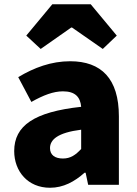

<svg xmlns="http://www.w3.org/2000/svg" viewBox="-20 -872 646 906"><path d="M216 14C279 14 332 -15 379 -57H384L396 0H541V-323C541 -501 458 -583 311 -583C222 -583 141 -553 66 -508L128 -391C185 -423 232 -441 277 -441C335 -441 359 -414 363 -368C141 -344 47 -279 47 -159C47 -64 111 14 216 14ZM277 -124C240 -124 216 -140 216 -173C216 -213 252 -246 363 -260V-169C337 -141 313 -124 277 -124ZM104 -704 172 -641 316 -742H320L465 -641L531 -704L408 -852H227Z"/></svg>

Font: Source Han Sans HK Heavy
Style: Regular
Weight: 900
Designer: Ryoko NISHIZUKA 西塚涼子 (kana, bopomofo & ideographs); Paul D. Hunt (Latin, Greek & Cyrillic); Sandoll Communications 산돌커뮤니
Foundry: Adobe
Version: Version 2.000;hotconv 1.0.107;makeotfexe 2.5.65593